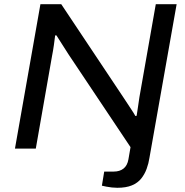

<svg xmlns="http://www.w3.org/2000/svg" viewBox="-20 -706 881 912"><path d="M537 186Q525 186 511 184.5Q497 183 485 180.5Q473 178 464 176L475 109H520Q549 109 567 94.5Q585 80 590 51L600 -7L306 -447Q293 -467 276 -494Q259 -521 248 -538H242Q240 -520 236 -492Q232 -464 227 -439L150 0H51L172 -686H271L569 -239Q576 -229 585.5 -214Q595 -199 605.5 -183.5Q616 -168 623 -155L629 -156Q632 -174 635.5 -198.5Q639 -223 642 -243L720 -686H819L690 43Q686 70 676.5 96Q667 122 650.5 142.5Q634 163 606.5 174.5Q579 186 537 186Z"/></svg>

Font: Archivo SemiExpanded
Style: Italic
Weight: 400
Width: 6
Italic angle: -10°
Designer: Hector Gatti
Foundry: Omnibus-Type
Version: Version 2.001